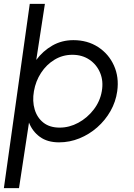

<svg xmlns="http://www.w3.org/2000/svg" viewBox="-66 -720 690 990"><path d="M-46 250 87.5 -700H165.5L121 -411Q155 -457 203.8 -485Q252.5 -513 312.5 -513Q385 -513 439.8 -477.5Q494.5 -442 521.5 -382.2Q548.5 -322.5 538.5 -250Q531 -195.5 503.8 -147.5Q476.5 -99.5 435.2 -63.2Q394 -27 343.5 -6.5Q293 14 238.5 14Q178.5 14 139.8 -14.2Q101 -42.5 83.5 -88L32 250ZM241.5 -62Q291.5 -62 337.8 -87Q384 -112 417 -154.8Q450 -197.5 459 -250Q468 -301.5 450.5 -344Q433 -386.5 395.5 -412Q358 -437.5 307 -437.5Q257 -437.5 215.2 -412.2Q173.5 -387 145.8 -344.5Q118 -302 109 -250Q100 -198.5 112.8 -155.8Q125.5 -113 158 -87.5Q190.5 -62 241.5 -62Z"/></svg>

Font: Urbanist
Style: Italic
Weight: 400
Italic angle: -8°
Designer: Corey Hu
Foundry: Corey Hu
Version: Version 1.330; ttfautohint (v1.8.4.7-5d5b)